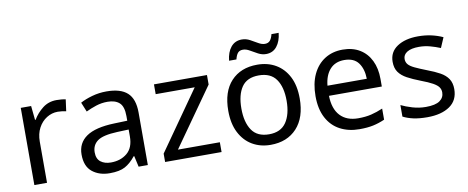

<svg xmlns="http://www.w3.org/2000/svg" viewBox="-65 -1112 3201 1313"><g transform="rotate(-10 1536.0 -455.5)"><path d="M335 -639Q350 -639 367.5 -637.5Q385 -636 398 -633L387 -552Q374 -555 358.5 -557Q343 -559 329 -559Q288 -559 252 -536.5Q216 -514 194.5 -473.5Q173 -433 173 -379V-93H85V-629H157L167 -531H171Q197 -575 238 -607Q279 -639 335 -639Z M681 -638Q779 -638 826 -595Q873 -552 873 -458V-93H809L792 -169H788Q753 -125 714.5 -104Q676 -83 608 -83Q535 -83 487 -121.5Q439 -160 439 -242Q439 -322 502 -365.5Q565 -409 696 -413L787 -416V-448Q787 -515 758 -541Q729 -567 676 -567Q634 -567 596 -554.5Q558 -542 525 -526L498 -592Q533 -611 581 -624.5Q629 -638 681 -638ZM707 -352Q607 -348 568.5 -320Q530 -292 530 -241Q530 -196 557.5 -175Q585 -154 628 -154Q696 -154 741 -191.5Q786 -229 786 -307V-355Z M1385 -93H993V-151L1281 -561H1010V-629H1378V-563L1094 -161H1385Z M1975 -362Q1975 -229 1907.5 -156Q1840 -83 1725 -83Q1654 -83 1598.5 -115.5Q1543 -148 1511 -210.5Q1479 -273 1479 -362Q1479 -495 1546 -567Q1613 -639 1728 -639Q1801 -639 1856.5 -606.5Q1912 -574 1943.5 -512.5Q1975 -451 1975 -362ZM1570 -362Q1570 -267 1607.5 -211.5Q1645 -156 1727 -156Q1808 -156 1846 -211.5Q1884 -267 1884 -362Q1884 -457 1846 -511Q1808 -565 1726 -565Q1644 -565 1607 -511Q1570 -457 1570 -362ZM1544 -699Q1550 -758 1578.5 -792.5Q1607 -827 1654 -827Q1684 -827 1710.5 -812.5Q1737 -798 1761 -784Q1785 -770 1806 -770Q1829 -770 1841.5 -784.5Q1854 -799 1861 -828H1911Q1905 -770 1877 -735Q1849 -700 1802 -700Q1774 -700 1747.5 -714Q1721 -728 1696.5 -742.5Q1672 -757 1650 -757Q1626 -757 1614 -742.5Q1602 -728 1595 -699Z M2321 -639Q2390 -639 2439.5 -609Q2489 -579 2515.5 -524.5Q2542 -470 2542 -397V-344H2175Q2177 -253 2221.5 -205.5Q2266 -158 2346 -158Q2397 -158 2436.5 -167.5Q2476 -177 2518 -195V-118Q2477 -100 2437 -91.5Q2397 -83 2342 -83Q2266 -83 2207.5 -114Q2149 -145 2116.5 -206.5Q2084 -268 2084 -357Q2084 -445 2113.5 -508Q2143 -571 2196.5 -605Q2250 -639 2321 -639ZM2320 -567Q2257 -567 2220.5 -526.5Q2184 -486 2177 -414H2450Q2449 -482 2418 -524.5Q2387 -567 2320 -567Z M3027 -241Q3027 -163 2969 -123Q2911 -83 2813 -83Q2757 -83 2716.5 -92Q2676 -101 2645 -117V-197Q2677 -181 2722.5 -167.5Q2768 -154 2815 -154Q2882 -154 2912 -175.5Q2942 -197 2942 -233Q2942 -253 2931 -269Q2920 -285 2891.5 -301Q2863 -317 2810 -337Q2758 -357 2721 -377Q2684 -397 2664 -425Q2644 -453 2644 -497Q2644 -565 2699.5 -602Q2755 -639 2845 -639Q2894 -639 2936.5 -629.5Q2979 -620 3016 -603L2986 -533Q2952 -547 2915 -557Q2878 -567 2839 -567Q2785 -567 2756.5 -549.5Q2728 -532 2728 -502Q2728 -480 2741 -464.5Q2754 -449 2784.5 -434.5Q2815 -420 2866 -400Q2917 -381 2953 -361Q2989 -341 3008 -312.5Q3027 -284 3027 -241Z"/></g></svg>

Font: Noto Sans Telugu UI
Style: Regular
Weight: 400
Designer: Jelle Bosma - Monotype Design Team
Foundry: Monotype Imaging Inc.
Version: Version 2.005; ttfautohint (v1.8.4.7-5d5b)